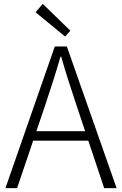

<svg xmlns="http://www.w3.org/2000/svg" viewBox="-20 -968 628 988"><path d="M8 0 262 -729H324L580 0H516L374 -425Q353 -489 333.5 -549Q314 -609 295 -676H291Q272 -609 252.5 -549Q233 -489 212 -425L68 0ZM127 -244V-293H457V-244ZM315 -780 163 -905 200 -948 342 -810Z"/></svg>

Font: Noto Sans SC Thin Light
Style: Regular
Weight: 300
Version: Version 2.004-H2;hotconv 1.0.118;makeotfexe 2.5.65603